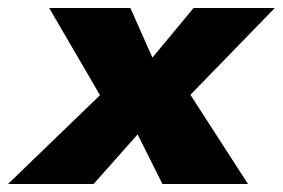

<svg xmlns="http://www.w3.org/2000/svg" viewBox="-94 -460 707 480"><path d="M156 -222 29 -440H232L287 -316L390 -440H593L382 -223L526 0H312L250 -124L140 0H-74Z"/></svg>

Font: Teachers ExtraBold
Style: Italic
Weight: 800
Designer: Alfredo Marco Pradil & Chank Diesel
Version: Version 0.009